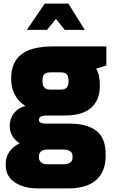

<svg xmlns="http://www.w3.org/2000/svg" viewBox="-20 -797 626 1067"><path d="M571 -433 514 -415Q535 -384 535 -320Q535 -242 487 -198.5Q439 -155 338 -155H236Q218 -155 207 -149Q196 -143 196 -131Q196 -110 236 -110H366Q463 -110 515 -70.5Q567 -31 567 61V70Q567 156 515 203Q463 250 357 250H188Q112 250 62 216Q12 182 12 123V112Q12 75 32.5 46Q53 17 89 -1Q34 -36 34 -97Q34 -138 57.5 -168Q81 -198 121 -208Q42 -259 42 -361Q42 -450 98 -494.5Q154 -539 277 -539H571ZM361 -348Q361 -374 351 -384.5Q341 -395 316 -395H261Q236 -395 226 -384.5Q216 -374 216 -348Q216 -322 226 -310.5Q236 -299 261 -299H316Q341 -299 351 -310.5Q361 -322 361 -348ZM245 34Q220 34 208 44.5Q196 55 196 72V77Q196 94 208 105Q220 116 245 116H333Q355 116 369 107Q383 98 383 81V69Q383 52 369 43Q355 34 333 34ZM229 -777H360L451 -631H340L291 -692L241 -631H129Z"/></svg>

Font: Exo Black
Style: Regular
Weight: 900
Designer: Natanael Gama
Foundry: Natanael Gama
Version: Version 1.500; ttfautohint (v1.6)